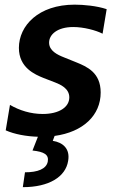

<svg xmlns="http://www.w3.org/2000/svg" viewBox="-20 -572 503 817"><path d="M291.5 -457C336.3 -457 388.1 -443.2 416.5 -428.6L433.9 -533C391.7 -547.2 335.6 -552.2 297.6 -552.2C143.8 -552.2 60.4 -462.7 60.4 -368.3C60.4 -283.4 128.9 -255 165.5 -240.1L215.2 -220.9C235.8 -212.7 274.9 -196.4 274.9 -157.7C274.9 -115.8 231.2 -87 161.9 -87C110.8 -87 62.5 -102.3 22.4 -125.7L4.3 -17.4C41.5 -0.7 92.3 8.5 141.3 9.9L118.3 68.5C168 73.9 188.9 85.9 183.2 116.1C176.8 147 140.6 161.2 86.3 161.2L77.1 224.4C189.3 224.4 259.2 180 269.9 112.9C279.1 61.4 248.2 34.1 204.5 27.3L212.4 6.4C334.2 -10.3 408.4 -81.7 408.4 -178.3C408.4 -263.5 350.1 -288.4 302.9 -307.5L251.8 -328.1C224.8 -338.8 188.9 -355.5 188.9 -390.6C188.9 -425.4 224.4 -457 291.5 -457Z"/></svg>

Font: TID UI Semi Bold
Style: Italic
Weight: 600
Italic angle: -9.39999°
Designer: The TID Project Authors
Foundry: Bakken & Bæck
Version: Version 1.001;hotconv 1.0.109;makeotfexe 2.5.65596